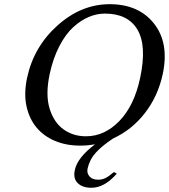

<svg xmlns="http://www.w3.org/2000/svg" viewBox="-20 -678 798 907"><path d="M531.7 142.1Q474.1 209 411.6 209Q369.6 209 347.2 187Q324.7 165 333.5 125Q345.7 66.4 429.2 3.4Q393.6 10.3 356.9 9.8Q292.5 9.8 239.5 -12.5Q186.5 -34.7 152.1 -76.2Q117.7 -117.7 105 -177Q92.3 -236.3 107.9 -310.1Q139.2 -457 251.5 -557.6Q363.8 -658.2 498 -658.2Q635.3 -658.2 707.5 -566.7Q779.8 -475.1 749 -329.1Q726.6 -224.1 664.8 -144.3Q603 -64.5 515.1 -24.4Q462.4 10.3 432.6 43.2Q402.8 76.2 393.6 119.1Q389.2 139.6 402.8 155.3Q416.5 170.9 442.9 170.9Q463.4 170.9 479.2 162.6Q495.1 154.3 518.1 134.8ZM475.6 -613.8Q437.5 -613.8 399.9 -598.1Q362.3 -582.5 326.2 -549.8Q290 -517.1 260.3 -459.7Q230.5 -402.3 214.4 -327.1Q194.3 -231 214.1 -165.8Q233.9 -100.6 279.3 -67.4Q324.7 -34.2 386.2 -34.2Q474.1 -34.2 544.2 -106.7Q614.3 -179.2 642.1 -310.1Q674.3 -461.9 629.4 -537.8Q584.5 -613.8 475.6 -613.8Z"/></svg>

Font: Linux Biolinum O
Style: Italic
Weight: 400
Italic angle: -12°
Designer: Philipp H. Poll
Foundry: Philipp H. Poll
Version: Version 1.1.3